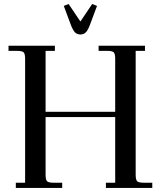

<svg xmlns="http://www.w3.org/2000/svg" viewBox="-20 -928 791 948"><path d="M22 -676.8V-702.1H251V-676.8H205.1V-376H548.8V-637.2Q548.8 -662.1 541.7 -669.4Q534.7 -676.8 509.8 -676.8H466.8V-702.1H695.8V-676.8H649.9V-65.9Q649.9 -41 657 -33.4Q664.1 -25.9 689 -25.9H731.9V0H502.9V-25.9H548.8V-350.1H205.1V-65.9Q205.1 -41 212.2 -33.4Q219.2 -25.9 244.1 -25.9H287.1V0H58.1V-25.9H104V-637.2Q104 -662.1 96.9 -669.4Q89.8 -676.8 64.9 -676.8ZM294.9 -898.9 318.8 -908.2 377 -821.8 435.1 -908.2 459 -898.9 424.8 -807.1Q414.6 -779.8 404.3 -768.8Q394 -757.8 377 -757.8Q359.9 -757.8 349.6 -768.8Q339.4 -779.8 329.1 -807.1Z"/></svg>

Font: Dihjauti S
Style: Bold
Weight: 700
Designer: T. Christopher White
Version: Version 3.0.0